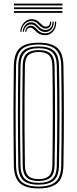

<svg xmlns="http://www.w3.org/2000/svg" viewBox="-20 -1044 431 1070"><path d="M195.5 6Q122.2 6 90.4 -23.8Q58.5 -53.5 57.2 -122Q56.2 -202.2 55.6 -270.5Q55 -338.8 55 -402.6Q55 -466.5 55.6 -533.2Q56.2 -600 57.2 -677.5Q58.5 -746.5 90.5 -776.2Q122.5 -806 195.5 -806Q266.8 -806 299.5 -776.8Q332.2 -747.5 333.5 -677.5Q334.8 -608.5 335.4 -542.8Q336 -477 336 -410.4Q336 -343.8 335.5 -272.6Q335 -201.5 333.5 -122Q332.2 -51.2 298.9 -22.6Q265.5 6 195.5 6ZM195.5 -4.2Q258.8 -4.2 289.5 -30.5Q320.2 -56.8 321.2 -122Q322.5 -196.2 323 -263.6Q323.5 -331 323.6 -396.5Q323.8 -462 323.1 -531Q322.5 -600 321.2 -677.2Q320.2 -742 290 -768.9Q259.8 -795.8 195.5 -795.8Q129.2 -795.8 100 -768.2Q70.8 -740.8 69.5 -677.2Q68.5 -611.8 67.9 -550.1Q67.2 -488.5 67.1 -424Q67 -359.5 67.6 -285.8Q68.2 -212 69.5 -122Q70.5 -57 101 -30.6Q131.5 -4.2 195.5 -4.2ZM195.5 -14.8Q135.8 -14.8 109.2 -39.6Q82.8 -64.5 82 -122Q81 -202.2 80.4 -270.5Q79.8 -338.8 79.8 -402.6Q79.8 -466.5 80.4 -533.2Q81 -600 82 -677.2Q82.8 -735.2 109.2 -760.2Q135.8 -785.2 195.5 -785.2Q253.2 -785.2 280.5 -760.9Q307.8 -736.5 308.8 -677Q310 -610 310.8 -544.4Q311.5 -478.8 311.5 -411.6Q311.5 -344.5 310.9 -272.9Q310.2 -201.2 308.8 -122.2Q308 -62.2 279.9 -38.5Q251.8 -14.8 195.5 -14.8ZM195.5 -25Q245 -25 270.4 -46.1Q295.8 -67.2 296.5 -122.5Q297.8 -195.5 298.4 -263.2Q299 -331 299.1 -397.4Q299.2 -463.8 298.6 -532.6Q298 -601.5 296.5 -677Q295.5 -731.2 271 -753.1Q246.5 -775 195.5 -775Q142.2 -775 118.8 -752.4Q95.2 -729.8 94.2 -677Q93.2 -608.2 92.6 -542.8Q92 -477.2 91.9 -411Q91.8 -344.8 92.4 -273.5Q93 -202.2 94.2 -122.2Q95 -70 118.8 -47.5Q142.5 -25 195.5 -25ZM195.5 -35.2Q149.5 -35.2 128.4 -55.4Q107.2 -75.5 106.5 -123.2Q105 -218.2 104.5 -309.1Q104 -400 104.5 -490.9Q105 -581.8 106.5 -676.8Q107.2 -726.2 129.5 -745.5Q151.8 -764.8 195.5 -764.8Q240.2 -764.8 261.8 -745Q283.2 -725.2 284.2 -676.8Q285.5 -610.8 286.1 -545.4Q286.8 -480 286.8 -412.8Q286.8 -345.5 286.2 -273.6Q285.8 -201.8 284.2 -122.8Q283.2 -73 261.1 -54.1Q239 -35.2 195.5 -35.2ZM195.5 -45.8Q233.5 -45.8 252.4 -63Q271.2 -80.2 272 -123.8Q273 -195 273.6 -261.6Q274.2 -328.2 274.2 -394.5Q274.2 -460.8 273.8 -530Q273.2 -599.2 272 -675.5Q271.2 -720.5 252 -737.4Q232.8 -754.2 195.5 -754.2Q157.2 -754.2 138.4 -737Q119.5 -719.8 118.8 -676Q117.5 -590.2 116.9 -503.1Q116.2 -416 116.8 -322.5Q117.2 -229 118.8 -123.2Q119.5 -81.2 137.8 -63.5Q156 -45.8 195.5 -45.8ZM92.8 -867.2Q95.5 -901 116.9 -920.8Q138.2 -940.5 165.8 -936.5Q178.8 -934.8 187.5 -928.8Q196.2 -922.8 203.1 -915.6Q210 -908.5 217 -902.9Q224 -897.2 233.5 -896Q245.8 -894.8 252.6 -902.5Q259.5 -910.2 258.8 -923.2H265.5Q266.2 -905.2 257.2 -894.4Q248.2 -883.5 231.8 -884.8Q220.5 -885.8 212.9 -891.2Q205.2 -896.8 198.5 -904Q191.8 -911.2 183.9 -917.5Q176 -923.8 164 -926Q140.5 -930.5 121.1 -913.6Q101.8 -896.8 99.5 -867.2ZM106.5 -867.2Q108.5 -893 124.5 -907.9Q140.5 -922.8 161 -919Q172 -917 179.8 -910.9Q187.5 -904.8 194.1 -897.5Q200.8 -890.2 208.9 -884.5Q217 -878.8 229 -877.2Q248 -875.5 260.6 -888.2Q273.2 -901 272.5 -923.2H279.5Q280.5 -896.2 265.6 -879.9Q250.8 -863.5 227.2 -866Q214.2 -867.5 205.8 -873.2Q197.2 -879 190.5 -886.2Q183.8 -893.5 176.5 -899.6Q169.2 -905.8 159 -907.5Q142 -910.5 128.4 -899Q114.8 -887.5 113.2 -867.2ZM120 -867.2Q121.5 -884 132.4 -893.5Q143.2 -903 157.2 -900.2Q166.5 -898.5 173.4 -892.6Q180.2 -886.8 187 -879.4Q193.8 -872 202.6 -866.1Q211.5 -860.2 225 -858.8Q251.2 -855.2 269.4 -873.6Q287.5 -892 286.2 -923.2H293.2Q294.2 -887.8 274.1 -866.4Q254 -845 222.8 -848.2Q208.8 -849.8 198.9 -855.4Q189 -861 181.8 -868Q174.5 -875 168.2 -880.9Q162 -886.8 155.2 -889Q145.8 -892 136.6 -886.2Q127.5 -880.5 127 -867.2ZM57.8 -1013.5V-1024H328V-1013.5ZM57.8 -972.2V-982.5H328V-972.2ZM57.8 -993V-1003.2H328V-993Z"/></svg>

Font: Big Shoulders Inline Text Thin Light
Style: Regular
Weight: 300
Version: Version 2.002